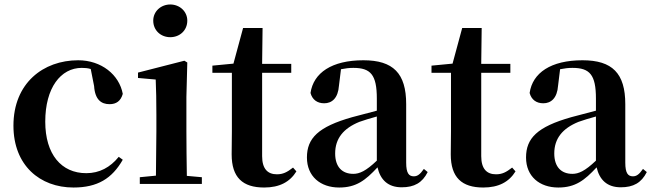

<svg xmlns="http://www.w3.org/2000/svg" viewBox="-20 -821 2910 857"><path d="M308 16C415 16 480 -24 528 -108L510 -121C472 -74 424 -48 365 -48C254 -48 182 -132 182 -278C182 -429 251 -518 345 -518C359 -518 372 -517 385 -513L400 -437C404 -376 432 -356 469 -356C499 -356 519 -370 528 -402C512 -488 432 -552 329 -552C173 -552 40 -450 40 -260C40 -83 158 16 308 16Z M740 -655C782 -655 816 -685 816 -729C816 -770 782 -801 740 -801C698 -801 664 -770 664 -729C664 -685 698 -655 740 -655ZM675 0H881V-30L814 -36C813 -94 812 -180 812 -235V-388L816 -542L803 -550L596 -497V-473L675 -466C677 -418 678 -375 678 -308V-235L676 -37L604 -30V0Z M1159 16C1228 16 1274 -9 1303 -56L1288 -73C1261 -52 1243 -43 1216 -43C1175 -43 1150 -67 1150 -124V-496H1280V-536H1150L1152 -696H1065L1022 -537L928 -528V-496H1015V-235C1015 -195 1014 -169 1014 -132C1014 -29 1063 16 1159 16Z M1773 15C1829 15 1865 -5 1889 -53L1872 -67C1854 -41 1842 -34 1827 -34C1805 -34 1793 -48 1793 -95V-356C1793 -494 1735 -552 1602 -552C1461 -552 1379 -496 1366 -406C1374 -376 1396 -360 1427 -360C1461 -360 1489 -382 1493 -439L1502 -512C1522 -516 1539 -518 1557 -518C1634 -518 1662 -488 1662 -381V-327L1552 -298C1400 -255 1350 -204 1350 -118C1350 -34 1410 16 1494 16C1570 16 1611 -16 1665 -74C1678 -18 1712 15 1773 15ZM1662 -104C1613 -57 1584 -45 1557 -45C1508 -45 1476 -75 1476 -136C1476 -203 1513 -248 1584 -277C1604 -284 1632 -293 1662 -301Z M2137 16C2206 16 2252 -9 2281 -56L2266 -73C2239 -52 2221 -43 2194 -43C2153 -43 2128 -67 2128 -124V-496H2258V-536H2128L2130 -696H2043L2000 -537L1906 -528V-496H1993V-235C1993 -195 1992 -169 1992 -132C1992 -29 2041 16 2137 16Z M2751 15C2807 15 2843 -5 2867 -53L2850 -67C2832 -41 2820 -34 2805 -34C2783 -34 2771 -48 2771 -95V-356C2771 -494 2713 -552 2580 -552C2439 -552 2357 -496 2344 -406C2352 -376 2374 -360 2405 -360C2439 -360 2467 -382 2471 -439L2480 -512C2500 -516 2517 -518 2535 -518C2612 -518 2640 -488 2640 -381V-327L2530 -298C2378 -255 2328 -204 2328 -118C2328 -34 2388 16 2472 16C2548 16 2589 -16 2643 -74C2656 -18 2690 15 2751 15ZM2640 -104C2591 -57 2562 -45 2535 -45C2486 -45 2454 -75 2454 -136C2454 -203 2491 -248 2562 -277C2582 -284 2610 -293 2640 -301Z"/></svg>

Font: GenRyuMin2 TW B
Style: Regular
Weight: 700
Version: Version 2.100;PS 2.1;hotconv 16.6.51;makeotf.lib2.5.65220 DE